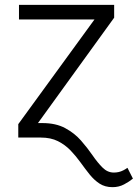

<svg xmlns="http://www.w3.org/2000/svg" viewBox="-20 -566 567 790"><path d="M129.9 -59.6H154.3Q210 -59.6 248.3 -38.8Q286.6 -18.1 313.2 12.2Q339.8 42.5 360.6 72.8Q381.3 103 401.9 123.5Q422.4 144 448.2 144Q459 144 468.5 141.8Q478 139.6 487.1 135Q496.1 130.4 504.4 124.5L526.9 168.9Q512.2 181.2 490.7 192.6Q469.2 204.1 442.9 204.1Q412.1 204.1 389.6 189.5Q367.2 174.8 348.6 151.6Q330.1 128.4 311.3 102.3Q292.5 76.2 270.3 53Q248 29.8 218.5 14.9Q189 0 147.9 0H129.4ZM136.2 -59.6V0H55.2V-55.2L368.7 -485.8H58.1V-545.9H449.7V-493.2Z"/></svg>

Font: Inter Tight Light
Style: Regular
Weight: 300
Designer: Rasmus Andersson
Foundry: rsms
Version: Version 3.004